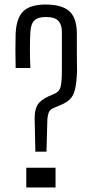

<svg xmlns="http://www.w3.org/2000/svg" viewBox="-20 -827 408 847"><path d="M136 -158 133 -301Q132 -339 144 -361.5Q156 -384 192 -401L215 -411Q242 -421 247.5 -444.5Q253 -468 253 -517V-687Q253 -718 237.5 -735Q222 -752 182 -752Q148 -752 132 -737Q116 -722 114 -686Q112 -651 112 -610Q112 -569 114 -527H49Q48 -577 48 -609.5Q48 -642 49 -678Q52 -747 82.5 -777Q113 -807 181 -807Q254 -807 286.5 -777Q319 -747 319 -678Q319 -623 319 -592.5Q319 -562 319.5 -546Q320 -530 320 -516Q318 -460 310.5 -431Q303 -402 286.5 -387Q270 -372 241 -361L220 -352Q199 -344 194.5 -329.5Q190 -315 189 -301L185 -158ZM96 0V-87H225V0Z"/></svg>

Font: Big Shoulders Text Light
Style: Regular
Weight: 300
Designer: Patric King
Foundry: XO Type Co
Version: Version 1.000; ttfautohint (v1.8.2)